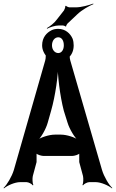

<svg xmlns="http://www.w3.org/2000/svg" viewBox="-55 -1016 646 1071"><path d="M387 -112 408 -34C411 -21 410 7 405 16L408 18C413 10 432 0 443 0H479C508 0 551 19 570 35L571 32C552 15 525 -31 514 -68L337 -679C333 -691 332 -718 338 -726L335 -728C330 -720 307 -711 296 -711H239C228 -711 204 -720 199 -728L196 -726C202 -718 201 -691 197 -678L22 -67C11 -31 -16 15 -35 32L-33 35C-15 19 28 0 57 0H93C104 0 123 10 128 18L131 16C126 7 125 -21 128 -34L149 -112V-164L146 -162C151 -153 177 -146 189 -146H347C359 -146 385 -153 390 -162L387 -164ZM211 -331 230 -398C254 -482 270 -597 270 -664H266C266 -597 279 -482 301 -398L322 -331C333 -295 362 -247 383 -230L384 -234C364 -250 317 -265 285 -265H251C219 -265 172 -250 152 -234L154 -231C173 -247 201 -295 211 -331ZM302 -958 262 -907C248 -887 222 -868 206 -859L208 -856C223 -864 252 -874 274 -874H296C299 -874 309 -871 310 -868L314 -869C313 -872 319 -882 321 -884L376 -936C402 -961 442 -983 466 -993L465 -996C441 -987 399 -975 367 -975H333C328 -975 315 -980 313 -984L309 -982C311 -978 305 -963 302 -958ZM180 -763C180 -750 183 -738 188 -727C202 -696 229 -674 270 -674C319 -674 356 -708 356 -763C356 -776 354 -789 350 -800C337 -830 309 -855 270 -855C257 -855 245 -853 234 -848C205 -834 180 -807 180 -763ZM270 -808C290 -808 301 -789 301 -763C301 -739 289 -720 270 -720C251 -720 235 -738 235 -763C235 -789 250 -808 270 -808Z"/></svg>

Font: Asimov
Style: EdgeExtreme
Weight: 500
Designer: Google
Version: Version 2.000980: 2014